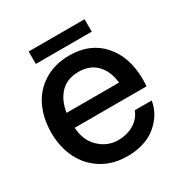

<svg xmlns="http://www.w3.org/2000/svg" viewBox="-157 -792 884 922"><g transform="rotate(-30 284.5 -331.5)"><path d="M438 -599.1H127.9V-668H438ZM536.1 -276.9Q536.1 -253.4 534.2 -240.2H136.2Q140.6 -168 184.6 -126.5Q228.5 -85 286.1 -84Q337.4 -84 375 -106.2Q412.6 -128.4 428.2 -168.9H522Q518.1 -144 507.6 -120.4Q497.1 -96.7 477.5 -73.5Q458 -50.3 432.1 -33Q406.2 -15.6 368.7 -5.1Q331.1 5.4 287.1 4.9Q209.5 4.9 149.7 -32Q89.8 -68.8 58.3 -132.3Q26.9 -195.8 26.9 -274.9Q26.9 -355 56.9 -417.7Q86.9 -480.5 146.5 -517.3Q206.1 -554.2 287.1 -554.2Q401.9 -554.2 469 -478.5Q536.1 -402.8 536.1 -276.9ZM286.1 -463.9Q223.1 -463.9 185.8 -425.8Q148.4 -387.7 138.2 -321.8H429.2Q421.9 -388.2 385 -426Q348.1 -463.9 286.1 -463.9Z"/></g></svg>

Font: Oakes Grotesk Medium
Style: Regular
Weight: 500
Designer: Samuel Oakes
Foundry: Samuel Oakes
Version: Version 1.000;PS 001.000;hotconv 1.0.88;makeotf.lib2.5.64775